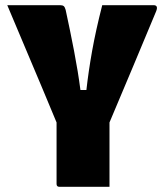

<svg xmlns="http://www.w3.org/2000/svg" viewBox="-20 -720 640 740"><path d="M402 0H209Q198 0 198 -11V-248Q174 -306 141.5 -383.5Q109 -461 74 -543.5Q39 -626 8 -700H212Q221 -700 225.5 -696.5Q230 -693 233 -682Q250 -604 265.5 -523.5Q281 -443 290 -373H313Q321 -445 335 -523.5Q349 -602 374 -700H572Q591 -700 582 -677Q538 -572 493 -464Q448 -356 402 -248Z"/></svg>

Font: Recursive Mn Lnr St Blk
Style: Regular
Weight: 900
Monospace: yes
Version: Version 1.079;hotconv 1.0.112;makeotfexe 2.5.65598; ttfautoh